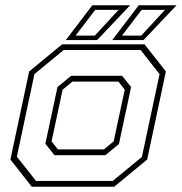

<svg xmlns="http://www.w3.org/2000/svg" viewBox="-20 -708 690 728"><path d="M100.5 0 19.5 -103 90.5 -437 215.5 -540H528L609 -437L538 -103L413 0ZM116.5 -22H407.5L518 -113L585 -427L513 -518.5H221.5L110.5 -427L44 -114ZM186.5 -119.5 152 -163 198 -378 249.5 -420.5H443L477 -378L431 -162L379.5 -119.5ZM199.5 -141.5H374L411 -172L453 -368L429 -398.5H254.5L217.5 -368L175.5 -172ZM405.5 -556 506 -688H649.5L524 -556ZM266.5 -573H339.5L429.5 -670.5H341ZM229.5 -556 330 -688H473.5L348 -556ZM442.5 -573H515.5L605.5 -670.5H517Z"/></svg>

Font: Tourney Thin ExtraLight
Style: Italic
Weight: 250
Italic angle: -12°
Version: Version 1.015